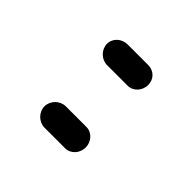

<svg xmlns="http://www.w3.org/2000/svg" viewBox="-19 -893 382 382"><g transform="rotate(-45 172.0 -702.0)"><path d="M85 -760C69 -760 55 -746 55 -730V-672C55 -656 69 -644 85 -644C101 -644 115 -656 115 -672V-730C115 -746 101 -760 85 -760ZM261 -760C245 -760 231 -746 231 -730V-672C231 -656 245 -644 261 -644C277 -644 289 -656 289 -672V-730C289 -746 277 -760 261 -760Z"/></g></svg>

Font: bauhaus_2017
Style: _regular
Weight: 400
Version: Version 1.0